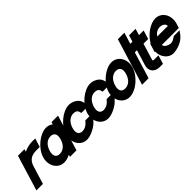

<svg xmlns="http://www.w3.org/2000/svg" viewBox="233 -2159 3540 3540"><g transform="rotate(-45 2003.0 -389.0)"><path d="M361.3 -576.6C429 -609.8 502.1 -628 572 -628H657L605 -458H520C388.1 -458 311.5 -410.5 273.3 -288.9L271.5 -283L246.2 -197H245.2L191.1 -20L165.1 65H-4.9L21.1 -20L100.9 -281C101.3 -282.2 101.6 -283.4 102 -284.6L181 -543L207 -628H377Z M515.9 -281C570.3 -459 772.7 -627 937 -628C988 -628 1032.7 -611.6 1068.5 -583.8L1082 -628H1252L1226 -543L1147 -284.5L1145.9 -281L1066.1 -20L1040.1 65H870.1L883.3 21.9C830.9 49.3 776.4 65.3 725.1 65C560.1 65 462.1 -105 515.9 -281ZM685.9 -281C651.7 -169 688.8 -104 777.1 -105C864.6 -105 939.7 -165.8 974.1 -275.2L975.9 -281C1010.5 -394 973.7 -457 885 -458C796 -458 720.5 -394 685.9 -281Z M1751.9 -487 1787.8 -359H1590.8L1579.6 -401C1569.2 -439 1535.7 -457 1479 -458C1392 -458 1316.2 -393 1280.9 -281C1246.7 -169 1283.1 -105 1371.1 -105C1422.4 -106 1475.1 -131 1508.7 -169L1546.2 -210H1745.2L1627.8 -81C1559.1 -7 1418.4 64 1321.1 65H1320.1C1155.1 65 1057.8 -104 1110.9 -281C1165 -458 1367 -628 1533 -628C1627.7 -627 1729 -569 1751.9 -487Z M2306.9 -487 2342.8 -359H2145.8L2134.6 -401C2124.2 -439 2090.7 -457 2034 -458C1947 -458 1871.2 -393 1835.9 -281C1801.7 -169 1838.1 -105 1926.1 -105C1977.4 -106 2030.1 -131 2063.7 -169L2101.2 -210H2300.2L2182.8 -81C2114.1 -7 1973.4 64 1876.1 65H1875.1C1710.1 65 1612.8 -104 1665.9 -281C1720 -458 1922 -628 2088 -628C2182.7 -627 2284 -569 2306.9 -487Z M2221.2 -282C2275.3 -459 2477.7 -627 2642 -628C2807 -628 2905.7 -457 2851.2 -282C2797.1 -105 2596.8 66 2430.1 65C2265.1 65 2167.1 -105 2221.2 -282ZM2391.2 -282C2356.7 -169 2393.8 -104 2482.1 -105C2571.1 -105 2647.4 -168 2681.2 -282C2715.5 -394 2678.7 -457 2590 -458C2501 -458 2425.5 -394 2391.2 -282Z M3002 -759 3028 -844H3198L3172 -759L2946.1 -20L2920.1 65H2750.1L2776.1 -20Z M3304.2 -452 3212.5 -152C3199.1 -105 3199.1 -105 3262.1 -105H3347.1L3295.1 65H3210.1C3083.1 65 3005.3 -27 3042.2 -151L3042.5 -152L3134.2 -452H3056.2L3108.2 -622H3186.2L3199 -664L3225 -749H3395L3369 -664L3356.2 -622H3393.2H3478.2L3426.2 -452H3341.2Z M3575.9 -366H3851.9C3860.5 -394 3823.7 -457 3735 -458C3672.3 -458 3616 -425.5 3575.9 -366ZM3352.7 -196H3339.9L3365.9 -281L3391.9 -366H3403.1C3484.8 -509.5 3649.2 -627.2 3787 -628C3952 -628 4050 -458 3995.9 -281L3969.9 -196H3884.9H3526.5C3534.9 -144.9 3575.7 -119.9 3631.8 -104H3632.8C3666.4 -93 3708.6 -100 3741.7 -120L3800 -157H3950L3928.1 -128C3867.9 -29 3760.2 45 3603.4 64C3455.3 83.4 3350.2 -47.4 3352.7 -196Z"/></g></svg>

Font: Nordica Plus
Style: NordicaClassicBkObl
Weight: 900
Version: Version 1.01